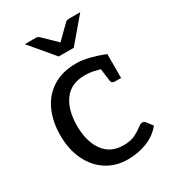

<svg xmlns="http://www.w3.org/2000/svg" viewBox="-177 -814 826 918"><g transform="rotate(-30 236.5 -355.0)"><path d="M258 7Q192 7 141.5 -25.5Q91 -58 62.5 -117Q34 -176 34 -254Q34 -330 61 -389Q88 -448 141 -481.5Q194 -515 273 -515Q304 -515 345 -504.5Q386 -494 423 -479V-347H390Q371 -347 369 -363L360 -432Q342 -437 322 -441Q302 -445 278 -445Q202 -445 164 -393Q126 -341 126 -254Q126 -167 164 -114.5Q202 -62 273 -62Q312 -62 337 -74.5Q362 -87 378 -99.5Q394 -112 403 -112Q414 -112 420 -104L445 -71Q412 -31 363 -12Q314 7 258 7ZM411 -717 299 -585H216L105 -717H164Q176 -717 184 -710L257 -639L329 -710Q336 -717 349 -717Z"/></g></svg>

Font: Aleo
Style: Regular
Weight: 400
Designer: Alessio Laiso
Foundry: Alessio Laiso
Version: Version 2.001; ttfautohint (v1.8.4.7-5d5b);gftools[0.9.29]